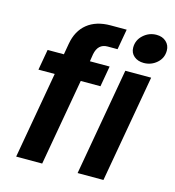

<svg xmlns="http://www.w3.org/2000/svg" viewBox="-114 -873 883 969"><g transform="rotate(15 327.5 -388.5)"><path d="M59 0 139 -453H54L73 -561H158L168 -618Q180 -688 226.5 -725.5Q273 -763 348 -763H432L413 -656H361Q311 -656 300 -599L294 -561H397L378 -453H275L195 0ZM515 0H380L479 -561H614ZM487 -685Q487 -724 516.5 -750.5Q546 -777 585 -777Q616 -777 635.5 -759Q655 -741 655 -713Q655 -674 626 -648.5Q597 -623 558 -623Q527 -623 507 -640Q487 -657 487 -685Z"/></g></svg>

Font: Open Sauce One
Style: Bold Italic
Weight: 700
Italic angle: -10°
Designer: Alfredo Marco Pradil
Foundry: Creative Sauce Fz LLC
Version: Version 1.477